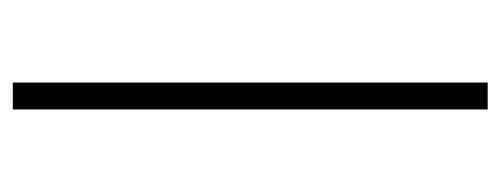

<svg xmlns="http://www.w3.org/2000/svg" viewBox="-261 -521 782 300"><g transform="rotate(-90 130.0 -371.0)"><path d="M109 -742H151V0H109Z"/></g></svg>

Font: TypoPRO Montserrat
Style: Regular
Weight: 275
Designer: Julieta Ulanovsky
Foundry: Julieta Ulanovsky
Version: Version 6.001